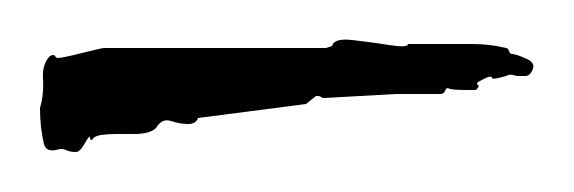

<svg xmlns="http://www.w3.org/2000/svg" viewBox="-20 -476 287 96"><path d="M18 -400Q15 -400 13 -401Q11 -402 8 -401Q3 -400 2 -404Q1 -408 0.5 -412.5Q0 -417 0 -422Q2 -429 1.5 -436.5Q1 -444 5 -448Q7 -449 7.5 -448Q8 -447 9 -447Q11 -447 21 -449.5Q31 -452 32 -452H143L146 -453Q147 -457 156 -456Q165 -455 174.5 -453.5Q184 -452 184 -454H216Q225 -454 233 -452Q234 -452 234.5 -450.5Q235 -449 236 -449Q238 -449 243.5 -446.5Q249 -444 245 -439Q244 -438 242.5 -438Q241 -438 239 -438Q238 -438 236.5 -438.5Q235 -439 233 -438Q226 -436 226 -437Q226 -439 219 -435Q218 -434 219 -433.5Q220 -433 218 -431H213Q205 -431 204 -432Q203 -432 202.5 -430.5Q202 -429 200 -429H178L142 -427Q141 -427 140.5 -427.5Q140 -428 139 -428H138L133 -424L79 -417Q78 -414 74 -414Q70 -414 65.5 -415.5Q61 -417 58 -412Q55 -409 47 -409H38Q34 -409 30.5 -408.5Q27 -408 26 -406Q25 -406 25 -407Q25 -409 22.5 -404.5Q20 -400 18 -400Z"/></svg>

Font: Cherish
Style: Regular
Weight: 400
Designer: Robert E. Leuschke
Foundry: Robert E. Leuschke
Version: Version 1.005